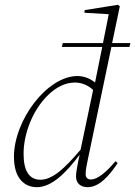

<svg xmlns="http://www.w3.org/2000/svg" viewBox="-20 -766 562 798"><path d="M78 -127C78 -208 114 -308 181 -372C212 -402 250 -423 291 -423C322 -423 348 -410 367 -392L315 -144C249 -66 198 -19 148 -19C102 -19 78 -55 78 -127ZM344 12C393 12 434 -36 469 -88L460 -96C423 -52 386 -20 358 -20C343 -20 336 -29 336 -42C336 -60 340 -79 344 -98L443 -571H518L522 -587H446L478 -740L470 -746L332 -724L331 -713L432 -707L408 -587H241L237 -571H405L375 -423C355 -440 328 -450 302 -450C176 -450 38 -267 38 -114C38 -20 86 12 133 12C195 12 254 -47 311 -123L305 -95C300 -70 296 -47 296 -32C296 -4 316 12 344 12Z"/></svg>

Font: Source Serif 4 Display Light
Style: Italic
Weight: 300
Italic angle: -12°
Designer: Frank Grießhammer
Foundry: Adobe Systems Incorporated
Version: Version 4.004;hotconv 1.0.117;makeotfexe 2.5.65602